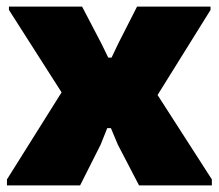

<svg xmlns="http://www.w3.org/2000/svg" viewBox="-20 -560 662 580"><path d="M1 -18 166 -281 7 -530V-540H228L286 -429L307 -386H317L338 -430L394 -540H616V-530L456 -273L620 -18V0H400L336 -123L315 -173H304L284 -123L222 0H1Z"/></svg>

Font: Encode Sans Narrow
Style: Black
Weight: 900
Designer: Pablo Impallari, Andres Torresi
Foundry: Pablo Impallari, Andres Torresi
Version: Version 1.000; ttfautohint (v1.00) -l 8 -r 50 -G 200 -x 14 -